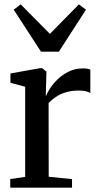

<svg xmlns="http://www.w3.org/2000/svg" viewBox="-20 -861 456 881"><path d="M27 0V-39.5L95.5 -49.5V-463L28 -481V-524L162.5 -548H173L193 -532.5L192.5 -508.5L190 -421L192.5 -423.5Q196.5 -435 209.5 -455.2Q222.5 -475.5 244.2 -496.8Q266 -518 295.2 -532.5Q324.5 -547 361 -547Q373.5 -547 381.5 -545.5Q389.5 -544 394.5 -542V-434Q388.5 -438.5 375.2 -442Q362 -445.5 341.5 -445.5Q307 -445.5 281 -437.2Q255 -429 236 -416Q217 -403 203 -388.5L203.5 -50L310.5 -39V0ZM168 -624 43 -816.5 75 -841 209 -705.5 342 -841 374.5 -816.5 250 -624Z"/></svg>

Font: Merriweather 60pt Medium
Style: Regular
Weight: 500
Version: Version 2.100